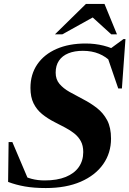

<svg xmlns="http://www.w3.org/2000/svg" viewBox="-20 -938 654 971"><path d="M543.5 -623Q516.5 -651.5 480.5 -666.2Q444.5 -681 399 -681Q357 -681 326 -668.5Q295 -656 278.2 -631.2Q261.5 -606.5 261.5 -570.5Q261.5 -536.5 280.8 -513.8Q300 -491 331.5 -473.2Q363 -455.5 400.5 -436Q438.5 -416.5 470.5 -391.5Q502.5 -366.5 522 -329.8Q541.5 -293 541.5 -237Q541.5 -164.5 502 -108Q462.5 -51.5 388.5 -19.2Q314.5 13 211.5 13Q152 13 106.2 5Q60.5 -3 21 -18L23.5 -219.5H42.5L130 -13.5L79 -57.5Q110 -41.5 140.2 -33.5Q170.5 -25.5 206 -25.5Q269 -25.5 312.5 -43.2Q356 -61 378.5 -93.2Q401 -125.5 401 -169Q401 -201.5 388.8 -224Q376.5 -246.5 355.8 -263Q335 -279.5 309.2 -293Q283.5 -306.5 257 -320Q220.5 -338.5 193 -361Q165.5 -383.5 149.8 -415.2Q134 -447 134 -493.5Q134 -562 168.5 -612.5Q203 -663 265.8 -690.5Q328.5 -718 413 -718Q460.5 -718 503.8 -707.2Q547 -696.5 593.5 -671L527.5 -684L604.5 -740.5H614.5L596.5 -490.5H578L517 -668.5ZM258 -764.5 414.5 -918H508.5L571.5 -764.5H542.5L432 -865H476.5L295.5 -764.5Z"/></svg>

Font: Newsreader 60pt
Style: Bold Italic
Weight: 700
Italic angle: -17°
Designer: Hugues Gentile
Foundry: Production Type
Version: Version 1.003